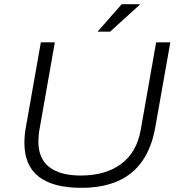

<svg xmlns="http://www.w3.org/2000/svg" viewBox="-20 -889 862 921"><path d="M370 12Q235 12 166 -41.5Q97 -95 97 -204Q97 -222 99 -243Q101 -264 105 -284L176 -686H243L170 -271Q167 -256 165.5 -240Q164 -224 164 -211Q164 -128 216.5 -87.5Q269 -47 367 -47Q486 -47 561 -102.5Q636 -158 655 -266L729 -686H797L725 -279Q708 -182 663 -117Q618 -52 544.5 -20Q471 12 370 12ZM448 -737 564 -869H649L650 -866L508 -737Z"/></svg>

Font: Archivo SemiExpanded ExtraLight
Style: Italic
Weight: 250
Width: 6
Italic angle: -10°
Designer: Hector Gatti
Foundry: Omnibus-Type
Version: Version 2.001